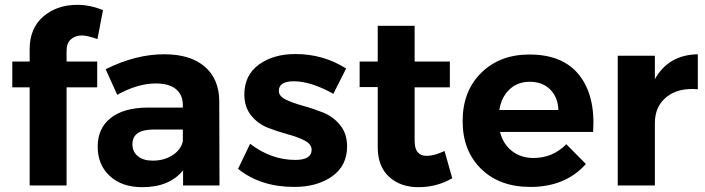

<svg xmlns="http://www.w3.org/2000/svg" viewBox="-20 -769 2923 796"><path d="M320 -622Q292 -622 274 -606Q256 -590 256 -559V-514H383V-407H256V0H103V-407H31V-514H103V-565Q103 -652 159.5 -700.5Q216 -749 301 -749Q353 -749 407 -727L384 -607Q341 -622 320 -622Z M890 0H739V-63Q683 7 570 7Q485 7 435 -39.5Q385 -86 385 -161Q385 -237 438.5 -279.5Q492 -322 590 -323H738V-333Q738 -376 709.5 -399.5Q681 -423 626 -423Q551 -423 466 -376L418 -482Q542 -544 661 -544Q769 -544 828.5 -493Q888 -442 889 -351ZM613 -103Q661 -103 696 -126Q731 -149 738 -184V-232H617Q529 -232 529 -171Q529 -140 551.5 -121.5Q574 -103 613 -103Z M1362 -380Q1269 -432 1198 -432Q1136 -432 1136 -392Q1136 -370 1165 -356Q1194 -342 1236 -330.5Q1278 -319 1319.5 -302.5Q1361 -286 1390 -250.5Q1419 -215 1419 -162Q1419 -82 1357 -38Q1295 6 1200 6Q1060 6 967 -69L1017 -173Q1104 -106 1204 -106Q1272 -106 1272 -148Q1272 -171 1243.5 -186Q1215 -201 1174 -212Q1133 -223 1091.5 -239Q1050 -255 1021.5 -290Q993 -325 993 -377Q993 -457 1053 -501Q1113 -545 1205 -545Q1320 -545 1415 -485Z M1823 -143 1855 -30Q1791 7 1715 7Q1640 7 1593 -36Q1546 -79 1546 -159V-408H1471V-514H1546V-662H1699V-514H1845V-407H1699V-185Q1699 -152 1712.5 -137Q1726 -122 1751 -123Q1780 -123 1823 -143Z M2175 -543Q2314 -543 2381.5 -457.5Q2449 -372 2439 -222H2053Q2066 -171 2103 -142.5Q2140 -114 2192 -114Q2271 -114 2328 -171L2409 -89Q2324 6 2179 6Q2051 6 1974.5 -69Q1898 -144 1898 -267Q1898 -391 1975 -467Q2052 -543 2175 -543ZM2050 -313H2295Q2293 -366 2261 -398Q2229 -430 2176 -430Q2126 -430 2092.5 -398.5Q2059 -367 2050 -313Z M2695 -441Q2752 -542 2873 -544V-399Q2792 -406 2743.5 -367Q2695 -328 2695 -259V0H2541V-538H2695Z"/></svg>

Font: Montserrat-Arabic SemiBold
Style: Regular
Weight: 600
Designer: Mohamed Gaber
Foundry: Kief Type Foundry
Version: Version 5.008;PS 005.008;hotconv 1.0.88;makeotf.lib2.5.64775